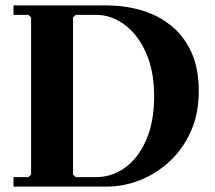

<svg xmlns="http://www.w3.org/2000/svg" viewBox="-20 -690 795 710"><path d="M375 -670Q440 -670 501 -652.5Q562 -635 610.5 -597Q659 -559 687 -498.5Q715 -438 715 -353Q715 -269 685.5 -203.5Q656 -138 606.5 -92.5Q557 -47 497 -23.5Q437 0 375 0H30V-35H85L95 -45V-625L85 -635H30V-670ZM335 -35Q394 -35 442.5 -70Q491 -105 520.5 -172Q550 -239 550 -335Q550 -427 520 -494.5Q490 -562 441 -598.5Q392 -635 335 -635H260L250 -625V-45L260 -35Z"/></svg>

Font: Brygada 1918
Style: Bold
Weight: 700
Designer: Mateusz Machalski | Borys Kosmynka | Przemek Hoffer
Foundry: NIEPODLEGLA 2018
Version: Version 3.006